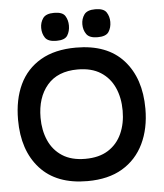

<svg xmlns="http://www.w3.org/2000/svg" viewBox="-53 -780 718 841"><g transform="rotate(-5 306.0 -359.5)"><path d="M298 14Q162 14 90 -65.5Q18 -145 18 -280Q18 -369 49 -434.5Q80 -500 142.5 -536.5Q205 -573 298 -573Q435 -573 506.5 -493.5Q578 -414 578 -280Q578 -193 546 -126.5Q514 -60 452 -23Q390 14 298 14ZM297 -84Q358 -84 398 -109.5Q438 -135 458 -179.5Q478 -224 478 -280Q478 -337 458 -381.5Q438 -426 398 -451.5Q358 -477 297 -477Q209 -477 163 -423Q117 -369 117 -280Q117 -225 136.5 -180.5Q156 -136 196 -110Q236 -84 297 -84ZM216 -610Q179 -610 166.5 -628.5Q154 -647 154 -672Q154 -696 167 -714.5Q180 -733 216 -733Q253 -733 264.5 -714.5Q276 -696 276 -672Q276 -647 264.5 -628.5Q253 -610 216 -610ZM397 -610Q361 -610 348 -628.5Q335 -647 335 -672Q335 -696 348 -714.5Q361 -733 397 -733Q434 -733 446 -714.5Q458 -696 458 -672Q458 -647 446 -628.5Q434 -610 397 -610Z"/></g></svg>

Font: Darker Grotesque
Style: Bold
Weight: 700
Designer: Gabriel Lam
Foundry: TypeRant
Version: Version 1.000;gftools[0.9.28]